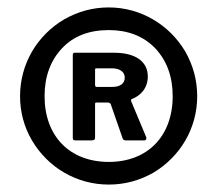

<svg xmlns="http://www.w3.org/2000/svg" viewBox="-20 -772 585 517"><path d="M273 -275C316 -275 356 -286 393 -307C465 -350 511 -426 511 -513C511 -556 500 -596 479 -633C436 -706 358 -752 273 -752C230 -752 190 -741 153 -720C80 -677 34 -600 34 -513C34 -470 45 -430 66 -394C109 -321 186 -275 273 -275ZM273 -336C168 -336 100 -405 100 -513C100 -566 116 -609 147 -642C178 -675 220 -691 273 -691C324 -691 366 -675 398 -642C429 -609 445 -566 445 -513C445 -405 377 -336 273 -336ZM333 -500C333 -501 333 -501 333 -502C333 -503 333 -504 334 -505C359 -514 378 -535 378 -566C378 -607 344 -630 287 -630H181C178 -630 176 -628 176 -624V-400C176 -396 178 -394 183 -394H227C233 -394 236 -396 236 -401V-492C236 -495 237 -496 240 -496H269C273 -496 276 -495 278 -492L310 -400C311 -396 314 -394 318 -394H369C373 -394 374 -397 374 -400C374 -400 374 -401 374 -402ZM240 -538C237 -538 236 -540 236 -544V-583C236 -586 236 -588 239 -588H282C303 -588 316 -578 316 -563C316 -547 303 -538 283 -538Z"/></svg>

Font: Libre Franklin
Style: Bold
Weight: 700
Designer: Pablo Impallari, Rodrigo Fuenzalida
Foundry: Impallari Type
Version: Version 1.002; ttfautohint (v1.5)